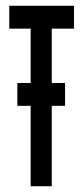

<svg xmlns="http://www.w3.org/2000/svg" viewBox="-20 -644 290 664"><path d="M86 0V-278H40V-357H86V-545H12V-624H236V-545H159V-357H205V-278H159V0Z"/></svg>

Font: Inconsolata UltraCondensed Bold
Style: Regular
Weight: 700
Width: 1
Monospace: yes
Designer: Raph Levien, Cyreal, Brenton Simpson
Foundry: Raph Levien, Cyreal, Google
Version: Version 3.001; ttfautohint (v1.8.2.53-6de2)